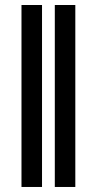

<svg xmlns="http://www.w3.org/2000/svg" viewBox="-20 -743 394 763"><path d="M147 -723.1V0H65.4V-723.1ZM279.3 -723.1V0H197.8V-723.1Z"/></svg>

Font: Inter 24pt Medium
Style: Regular
Weight: 500
Designer: Rasmus Andersson
Foundry: rsms
Version: Version 4.001;git-66647c0bb